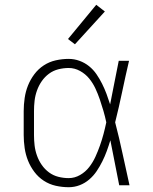

<svg xmlns="http://www.w3.org/2000/svg" viewBox="-20 -774 640 802"><path d="M267 8Q240 8 213 2Q186 -4 163 -19Q140 -34 123.5 -56Q107 -78 97 -103Q87 -128 83 -155.5Q79 -183 79 -210V-310Q79 -337 83 -364.5Q87 -392 97 -417Q107 -442 123.5 -464Q140 -486 163 -501Q186 -516 213 -522Q240 -528 267 -528Q290 -528 312 -520Q334 -512 352 -497.5Q370 -483 383 -464Q396 -445 406.5 -424Q417 -403 425 -381.5Q433 -360 440 -338Q449 -384 458 -429.5Q467 -475 476 -520H519Q504 -456 490.5 -391.5Q477 -327 461 -263Q478 -198 492 -132Q506 -66 521 0H478Q469 -47 459.5 -94Q450 -141 441 -188Q434 -165 426 -143Q418 -121 407.5 -100Q397 -79 384 -59.5Q371 -40 353 -24.5Q335 -9 313 -0.5Q291 8 267 8ZM267 -30Q292 -30 314.5 -43Q337 -56 352.5 -76Q368 -96 378.5 -119Q389 -142 397.5 -166Q406 -190 412.5 -214.5Q419 -239 424 -263Q419 -287 412 -311Q405 -335 397 -358.5Q389 -382 378.5 -404.5Q368 -427 352.5 -446Q337 -465 314.5 -477.5Q292 -490 267 -490Q245 -490 223.5 -484.5Q202 -479 184.5 -466Q167 -453 154.5 -435Q142 -417 134.5 -396Q127 -375 124.5 -353.5Q122 -332 122 -310V-210Q122 -188 124.5 -166.5Q127 -145 134.5 -124Q142 -103 154.5 -85Q167 -67 184.5 -54Q202 -41 223.5 -35.5Q245 -30 267 -30ZM293 -589 264 -611 382 -754 418 -726Z"/></svg>

Font: Zed Sans Extralight Extended
Style: Regular
Weight: 200
Width: 7
Designer: Belleve Invis
Foundry: Belleve Invis
Version: Version 1.0.0; ttfautohint (v1.8.4)